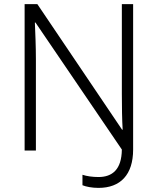

<svg xmlns="http://www.w3.org/2000/svg" viewBox="-20 -734 769 936"><path d="M460 182C567 182 629 118 629 -5V-714H574V-277C574 -217 575 -148 578 -102H575L162 -714H100V0H155V-445C155 -508 152 -576 150 -624H153L574 -5C573 93 527 129 460 129C431 129 403 125 382 118V169C399 176 428 182 460 182Z"/></svg>

Font: Noto Sans Gujarati UI Light
Style: Regular
Weight: 300
Designer: Jelle Bosma - Monotype Design Team, Universal Thirst
Foundry: Monotype Imaging Inc.
Version: Version 2.106